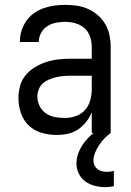

<svg xmlns="http://www.w3.org/2000/svg" viewBox="-20 -548 540 791"><path d="M214 8Q183 8 152.5 -0.5Q122 -9 99.5 -30Q77 -51 66.5 -81.5Q56 -112 56 -143Q56 -168 62.5 -193Q69 -218 85 -237.5Q101 -257 123 -270.5Q145 -284 169 -292Q193 -300 218 -303Q243 -306 269 -306H358V-355Q358 -376 351 -397Q344 -418 328 -432Q312 -446 291 -452Q270 -458 249 -458Q230 -458 211 -454.5Q192 -451 175.5 -440.5Q159 -430 149.5 -413Q140 -396 140 -377V-375H62V-378Q62 -401 69 -422.5Q76 -444 89 -462.5Q102 -481 120.5 -494Q139 -507 160.5 -514.5Q182 -522 204 -525Q226 -528 249 -528Q273 -528 297 -524.5Q321 -521 343 -511Q365 -501 383.5 -485Q402 -469 414 -448Q426 -427 431 -403Q436 -379 436 -355V0H358V-86Q350 -65 335.5 -46.5Q321 -28 302 -15Q283 -2 260 3Q237 8 214 8ZM246 -62Q269 -62 291.5 -69.5Q314 -77 329.5 -94Q345 -111 351.5 -134Q358 -157 358 -180V-236H269Q254 -236 239 -234.5Q224 -233 209.5 -229.5Q195 -226 181 -220Q167 -214 156 -204Q145 -194 139.5 -179.5Q134 -165 134 -150Q134 -130 143 -111.5Q152 -93 168.5 -81.5Q185 -70 205 -66Q225 -62 246 -62ZM414 223Q392 223 370.5 217.5Q349 212 331.5 199.5Q314 187 304.5 167Q295 147 295 126Q295 97 308 70.5Q321 44 340.5 23Q360 2 384.5 -13.5Q409 -29 436 -40V0Q422 10 410 22.5Q398 35 388.5 49.5Q379 64 372 80.5Q365 97 365 114Q365 124 369.5 133.5Q374 143 382 149Q390 155 400 157.5Q410 160 420 160Q427 160 434.5 159Q442 158 449 156V219Q440 221 431 222Q422 223 414 223Z"/></svg>

Font: HulyMono
Style: Regular
Weight: 400
Monospace: yes
Designer: Belleve Invis
Foundry: Belleve Invis
Version: Version 33.2.5; ttfautohint (v1.8.4)